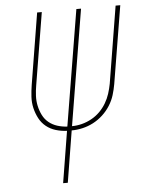

<svg xmlns="http://www.w3.org/2000/svg" viewBox="-53 -777 605 819"><g transform="rotate(-5 250.0 -367.5)"><path d="M184 0 220 -221Q195 -222 172 -229Q149 -236 131 -250.5Q113 -265 102 -286Q91 -307 85.5 -330.5Q80 -354 81.5 -379Q83 -404 87 -429L137 -735H157L106 -426Q102 -403 101 -381Q100 -359 104.5 -338Q109 -317 118.5 -298Q128 -279 144 -266Q160 -253 180.5 -246.5Q201 -240 223 -239L305 -735H325L243 -239Q264 -239 285.5 -244.5Q307 -250 327 -261Q347 -272 363 -288Q379 -304 390.5 -323.5Q402 -343 408.5 -363.5Q415 -384 419 -405L473 -735H493L438 -402Q434 -379 427 -356Q420 -333 406.5 -311.5Q393 -290 374 -272.5Q355 -255 333 -243.5Q311 -232 287 -226.5Q263 -221 240 -221L204 0Z"/></g></svg>

Font: Iosevka Curly Thin
Style: Italic
Weight: 100
Italic angle: -9°
Monospace: yes
Designer: Belleve Invis
Foundry: Belleve Invis
Version: Version 22.1.2; ttfautohint (v1.8.4)